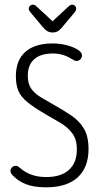

<svg xmlns="http://www.w3.org/2000/svg" viewBox="-20 -792 440 822"><path d="M175 -303Q208 -284 238.5 -266Q269 -248 289 -222Q309 -196 309 -152Q309 -95 275 -64.5Q241 -34 178 -34Q110 -34 67 -72Q60 -78 56.5 -80Q53 -82 47 -82Q39 -82 32.5 -76.5Q26 -71 25 -63Q24 -53 31 -45Q56 -17 91 -3.5Q126 10 177 10Q266 10 312.5 -32.5Q359 -75 359 -154Q359 -208 339.5 -241Q320 -274 286 -297Q252 -320 211 -343Q181 -360 155 -375.5Q129 -391 114 -412Q99 -433 99 -468Q99 -514 126.5 -538.5Q154 -563 206 -563Q250 -563 286 -540Q293 -537 296.5 -534.5Q300 -532 302.5 -531.5Q305 -531 307 -531Q317 -531 324 -538Q331 -545 331 -555Q331 -568 312.5 -579.5Q294 -591 265.5 -598.5Q237 -606 206 -606Q129 -606 88.5 -570Q48 -534 48 -465Q48 -429 58.5 -403.5Q69 -378 97 -355Q125 -332 175 -303ZM205 -701 137 -764Q129 -772 121 -772Q114 -772 108.5 -767Q103 -762 103 -754Q103 -749 109 -741L160 -680Q172 -665 182 -659Q192 -653 205 -653Q219 -653 228.5 -659Q238 -665 250 -680L301 -741Q306 -747 306 -754Q306 -762 301 -767Q296 -772 289 -772Q281 -772 272 -763Z"/></svg>

Font: Beiruti Light
Style: Regular
Weight: 300
Designer: Arlette Boutros
Foundry: Boutros
Version: Version 1.41